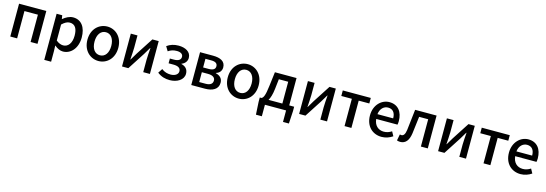

<svg xmlns="http://www.w3.org/2000/svg" viewBox="25 -1727 8848 3112"><g transform="rotate(15 4449.5 -170.5)"><path d="M87 0H202V-458H428V0H544V-551H87Z M717 223H832V45L829 -49C875 -9 925 14 973 14C1097 14 1210 -95 1210 -284C1210 -454 1132 -564 993 -564C931 -564 871 -530 823 -490H821L811 -551H717ZM951 -83C918 -83 875 -96 832 -132V-401C878 -445 919 -468 962 -468C1054 -468 1091 -397 1091 -282C1091 -154 1031 -83 951 -83Z M1568 14C1704 14 1826 -92 1826 -275C1826 -458 1704 -564 1568 -564C1431 -564 1308 -458 1308 -275C1308 -92 1431 14 1568 14ZM1568 -82C1481 -82 1427 -158 1427 -275C1427 -391 1481 -469 1568 -469C1654 -469 1708 -391 1708 -275C1708 -158 1654 -82 1568 -82Z M1962 0H2068L2255 -289C2275 -321 2305 -372 2325 -406H2330C2325 -335 2318 -262 2318 -205V0H2430V-551H2324L2137 -262C2118 -229 2087 -178 2067 -145H2063C2067 -215 2074 -288 2074 -345V-551H1962Z M2765 14C2885 14 2995 -49 2995 -153C2995 -231 2948 -272 2882 -288V-293C2941 -314 2972 -362 2972 -413C2972 -516 2874 -564 2763 -564C2685 -564 2622 -543 2568 -504L2613 -429C2657 -459 2698 -473 2757 -473C2819 -473 2861 -449 2861 -401C2861 -353 2822 -325 2746 -325H2678V-245H2758C2838 -245 2881 -219 2881 -164C2881 -110 2825 -77 2755 -77C2704 -77 2651 -90 2603 -128L2555 -55C2622 -3 2689 14 2765 14Z M3124 0H3353C3479 0 3574 -47 3574 -158C3574 -235 3523 -273 3459 -288V-293C3518 -310 3551 -353 3551 -409C3551 -512 3463 -551 3342 -551H3124ZM3236 -325V-470H3333C3408 -470 3439 -444 3439 -397C3439 -353 3407 -325 3328 -325ZM3236 -80V-245H3338C3420 -245 3460 -214 3460 -165C3460 -112 3423 -80 3343 -80Z M3923 14C4059 14 4181 -92 4181 -275C4181 -458 4059 -564 3923 -564C3786 -564 3663 -458 3663 -275C3663 -92 3786 14 3923 14ZM3923 -82C3836 -82 3782 -158 3782 -275C3782 -391 3836 -469 3923 -469C4009 -469 4063 -391 4063 -275C4063 -158 4009 -82 3923 -82Z M4360 0H4715V193H4814L4826 -18V-92H4743V-551H4380L4351 -315C4331 -144 4308 -108 4278 -92H4249V-18L4261 193H4360ZM4396 -92C4421 -133 4441 -196 4452 -291L4471 -458H4628V-92Z M4934 0H5040L5227 -289C5247 -321 5277 -372 5297 -406H5302C5297 -335 5290 -262 5290 -205V0H5402V-551H5296L5109 -262C5090 -229 5059 -178 5039 -145H5035C5039 -215 5046 -288 5046 -345V-551H4934Z M5696 0H5811V-458H5989V-551H5519V-458H5696Z M6318 14C6389 14 6453 -11 6503 -45L6463 -118C6423 -92 6381 -77 6332 -77C6237 -77 6171 -140 6162 -245H6519C6522 -259 6525 -281 6525 -304C6525 -459 6446 -564 6300 -564C6172 -564 6049 -454 6049 -275C6049 -93 6167 14 6318 14ZM6161 -325C6172 -421 6233 -473 6302 -473C6382 -473 6425 -419 6425 -325Z M6632 14C6721 14 6773 -50 6790 -172C6803 -268 6813 -363 6825 -458H6977V0H7093V-551H6733C6720 -435 6707 -318 6693 -203C6683 -128 6659 -97 6623 -97C6613 -97 6605 -99 6597 -101L6577 4C6594 10 6610 14 6632 14Z M7266 0H7372L7559 -289C7579 -321 7609 -372 7629 -406H7634C7629 -335 7622 -262 7622 -205V0H7734V-551H7628L7441 -262C7422 -229 7391 -178 7371 -145H7367C7371 -215 7378 -288 7378 -345V-551H7266Z M8028 0H8143V-458H8321V-551H7851V-458H8028Z M8650 14C8721 14 8785 -11 8835 -45L8795 -118C8755 -92 8713 -77 8664 -77C8569 -77 8503 -140 8494 -245H8851C8854 -259 8857 -281 8857 -304C8857 -459 8778 -564 8632 -564C8504 -564 8381 -454 8381 -275C8381 -93 8499 14 8650 14ZM8493 -325C8504 -421 8565 -473 8634 -473C8714 -473 8757 -419 8757 -325Z"/></g></svg>

Font: Noto Sans CJK HK Medium
Style: Regular
Weight: 500
Designer: Ryoko NISHIZUKA 西塚涼子 (kana, bopomofo & ideographs); Paul D. Hunt (Latin, Greek & Cyrillic); Sandoll Communications 산돌커뮤니
Foundry: Adobe
Version: Version 2.004;hotconv 1.0.118;makeotfexe 2.5.65603